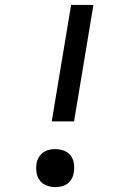

<svg xmlns="http://www.w3.org/2000/svg" viewBox="-20 -755 540 783"><path d="M191 -260 270 -735H361L282 -260ZM205 8Q187 8 170 1.5Q153 -5 142.5 -19Q132 -33 129 -51.5Q126 -70 129 -88Q131 -101 138 -113Q145 -125 156 -133Q167 -141 179.5 -144Q192 -147 205 -147Q224 -147 241 -140.5Q258 -134 268.5 -120Q279 -106 281.5 -87.5Q284 -69 281 -51Q279 -38 272.5 -26Q266 -14 255 -6Q244 2 231 5Q218 8 205 8Z"/></svg>

Font: Iosevka Curly Medium Oblique
Style: Regular
Weight: 500
Italic angle: -9°
Monospace: yes
Designer: Belleve Invis
Foundry: Belleve Invis
Version: Version 11.1.0; ttfautohint (v1.8.3)